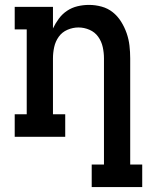

<svg xmlns="http://www.w3.org/2000/svg" viewBox="-20 -558 640 783"><path d="M354 205V113H404V-320Q404 -343 399 -366Q394 -389 380.5 -408Q367 -427 345 -436.5Q323 -446 300 -446Q277 -446 255 -436.5Q233 -427 219.5 -408Q206 -389 201 -366Q196 -343 196 -320V-92H246V0H40V-92H89V-438H40V-530H196V-442Q206 -463 220 -482Q234 -501 253.5 -514Q273 -527 296 -532.5Q319 -538 343 -538Q369 -538 394.5 -531Q420 -524 440 -508Q460 -492 474 -469.5Q488 -447 496.5 -422.5Q505 -398 508 -372Q511 -346 511 -320V113H560V205Z"/></svg>

Font: Iosevka Slab Semibold Extended
Style: Regular
Weight: 600
Width: 7
Monospace: yes
Designer: Belleve Invis
Foundry: Belleve Invis
Version: Version 11.1.0; ttfautohint (v1.8.3)